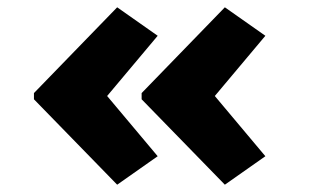

<svg xmlns="http://www.w3.org/2000/svg" viewBox="-20 -522 854 526"><path d="M596 -16 368 -250V-267L596 -502L707 -424L545 -231V-287L707 -94ZM301 -16 73 -250V-267L301 -502L412 -424L250 -231V-287L412 -94Z"/></svg>

Font: Lexend Mega ExtraBold
Style: Regular
Weight: 800
Designer: Bonnie Shaver-Troup, Thomas Jockin
Foundry: Lexend
Version: Version 1.007